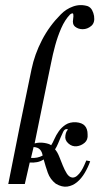

<svg xmlns="http://www.w3.org/2000/svg" viewBox="-20 -712 385 743"><path d="M215 -656Q235 -677 263 -687Q291 -697 320 -688Q331 -683 336.5 -672.5Q342 -662 344 -650Q348 -624 333 -611.5Q318 -599 300 -599Q283 -599 271 -608.5Q259 -618 263 -638Q265 -651 263.5 -657.5Q262 -664 251 -656Q231 -635 217 -603Q203 -571 193.5 -536Q184 -501 177.5 -467.5Q171 -434 166 -412L114 -157Q132 -162 151 -159Q170 -156 178 -150Q184 -159 190.5 -174Q197 -189 207.5 -204Q218 -219 234 -229.5Q250 -240 274 -239Q298 -237 308.5 -225Q319 -213 319 -192Q321 -171 307.5 -159.5Q294 -148 277 -146Q259 -144 244.5 -157Q230 -170 233 -187Q235 -201 240.5 -207.5Q246 -214 235 -212Q229 -211 224.5 -202Q220 -193 215 -181Q210 -169 204.5 -156Q199 -143 193 -134Q202 -124 209 -106.5Q216 -89 223 -71.5Q230 -54 238.5 -40.5Q247 -27 259 -25Q269 -24 278 -31.5Q287 -39 294 -50Q301 -61 306 -72.5Q311 -84 314 -91L329 -88Q321 -65 308 -43Q295 -21 278 -7Q261 7 240.5 10Q220 13 196 -1Q174 -18 165 -43.5Q156 -69 149 -95Q137 -87 123 -84.5Q109 -82 95 -83L76 0H12Q34 -112 56.5 -223.5Q79 -335 102 -444Q114 -502 142.5 -557Q171 -612 215 -656ZM100 -101Q125 -99 145 -110Q143 -124 135 -133Q127 -142 110 -143Z"/></svg>

Font: Lucien Schoenschriftv CAT
Style: Regular
Weight: 400
Designer: Lucian Bernhard 1928
Foundry: CAT-Fonts Peter Wiegel
Version: Version 1.000